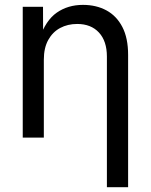

<svg xmlns="http://www.w3.org/2000/svg" viewBox="-20 -567 622 791"><path d="M160.6 -321.3V0H73.7V-539.1H157.2L157.7 -408.7H143.1Q168 -482.9 213.9 -514.9Q259.8 -546.9 321.8 -546.9Q376.5 -546.9 418.5 -524.2Q460.4 -501.5 484.1 -455.8Q507.8 -410.2 507.8 -340.8V204.1H420.4V-334Q420.4 -397.5 387.7 -432.9Q355 -468.3 297.9 -468.3Q258.8 -468.3 227.8 -451.7Q196.8 -435.1 178.7 -402.3Q160.6 -369.6 160.6 -321.3Z"/></svg>

Font: Inter 18pt
Style: Regular
Weight: 400
Designer: Rasmus Andersson
Foundry: rsms
Version: Version 4.001;git-66647c0bb